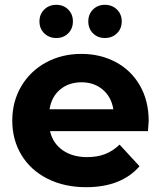

<svg xmlns="http://www.w3.org/2000/svg" viewBox="-20 -770 683 798"><path d="M595 -225H188Q199 -175 240 -146Q281 -117 342 -117Q384 -117 416.5 -129.5Q449 -142 477 -169L560 -79Q484 8 338 8Q247 8 177 -27.5Q107 -63 69 -126Q31 -189 31 -269Q31 -348 68.5 -411.5Q106 -475 171.5 -510.5Q237 -546 318 -546Q397 -546 461 -512Q525 -478 561.5 -414.5Q598 -351 598 -267Q598 -264 595 -225ZM186 -316H451Q443 -367 407 -397.5Q371 -428 319 -428Q266 -428 230 -398Q194 -368 186 -316ZM144 -681Q144 -711 164 -730.5Q184 -750 214 -750Q244 -750 263.5 -730.5Q283 -711 283 -681Q283 -651 263.5 -631.5Q244 -612 214 -612Q184 -612 164 -631.5Q144 -651 144 -681ZM347 -681Q347 -711 366.5 -730.5Q386 -750 416 -750Q446 -750 466 -730.5Q486 -711 486 -681Q486 -651 466 -631.5Q446 -612 416 -612Q386 -612 366.5 -631.5Q347 -651 347 -681Z"/></svg>

Font: mBank
Style: Bold
Weight: 700
Designer: Julieta Ulanovsky
Foundry: Julieta Ulanovsky
Version: Version 7.200